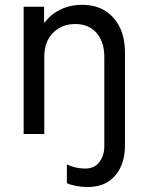

<svg xmlns="http://www.w3.org/2000/svg" viewBox="-20 -545 602 781"><path d="M76.2 0V-517.6H159.2V-454.1H162.6Q185.5 -486.3 225.3 -505.9Q265.1 -525.4 314.5 -525.4Q394.5 -525.4 441.4 -472.7Q488.3 -419.9 488.3 -332V45.9Q488.3 122.6 448.7 169.2Q409.2 215.8 335.9 215.8Q312.5 215.8 288.8 211.2Q265.1 206.5 252 200.2V124Q283.7 139.2 321.3 140.6Q363.8 142.1 384 114.5Q404.3 86.9 404.3 51.8V-314.5Q404.3 -374.5 372.8 -410.9Q341.3 -447.3 286.1 -447.3Q231.4 -447.3 195.8 -411.4Q160.2 -375.5 160.2 -314.5V0Z"/></svg>

Font: Reddit Mono
Style: Regular
Weight: 400
Monospace: yes
Designer: Stephen Hutchings
Foundry: Reddit
Version: Version 1.014; ttfautohint (v1.8.4.7-5d5b)